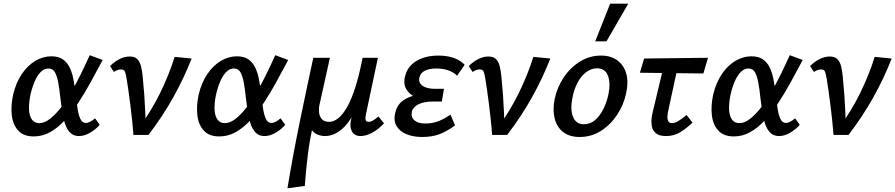

<svg xmlns="http://www.w3.org/2000/svg" viewBox="-20 -731 4850 1040"><path d="M163 8Q108 8 79 -23.5Q50 -55 44 -106.5Q38 -158 51 -218Q66 -282 97.5 -329Q129 -376 171 -401Q213 -426 258 -426Q297 -426 320.5 -409.5Q344 -393 357.5 -365Q371 -337 377.5 -302Q384 -267 389 -231Q394 -188 399 -150Q404 -112 414.5 -88.5Q425 -65 445 -65Q456 -65 469 -72Q482 -79 495 -90L520 -55Q501 -32 469.5 -13Q438 6 408 6Q378 6 360 -12.5Q342 -31 332 -61Q322 -91 316.5 -127.5Q311 -164 307 -200Q302 -250 295 -286Q288 -322 276.5 -341Q265 -360 242 -360Q219 -360 200 -340.5Q181 -321 167 -288Q153 -255 144 -213Q135 -166 137.5 -133Q140 -100 154 -82Q168 -64 193 -64Q220 -64 249 -86Q278 -108 307 -144.5Q336 -181 364 -229Q392 -277 417.5 -329Q443 -381 466 -432L536 -406Q504 -346 471.5 -286.5Q439 -227 404 -174Q369 -121 331.5 -80Q294 -39 252 -15.5Q210 8 163 8Z M703 0Q700 -38 695.5 -81.5Q691 -125 685.5 -167Q680 -209 675 -245Q670 -281 666 -304Q661 -334 656 -344.5Q651 -355 635 -355Q625 -355 615 -351Q605 -347 597 -341L576 -373Q601 -398 628.5 -411.5Q656 -425 682 -425Q710 -425 724 -410.5Q738 -396 744 -371.5Q750 -347 753 -315Q758 -266 761.5 -217.5Q765 -169 767 -120Q769 -71 769 -23L727 -30Q798 -127 846.5 -225.5Q895 -324 926 -423L1018 -414Q977 -309 919.5 -205.5Q862 -102 784 0Z M1168 8Q1113 8 1084 -23.5Q1055 -55 1049 -106.5Q1043 -158 1056 -218Q1071 -282 1102.5 -329Q1134 -376 1176 -401Q1218 -426 1263 -426Q1302 -426 1325.5 -409.5Q1349 -393 1362.5 -365Q1376 -337 1382.5 -302Q1389 -267 1394 -231Q1399 -188 1404 -150Q1409 -112 1419.5 -88.5Q1430 -65 1450 -65Q1461 -65 1474 -72Q1487 -79 1500 -90L1525 -55Q1506 -32 1474.5 -13Q1443 6 1413 6Q1383 6 1365 -12.5Q1347 -31 1337 -61Q1327 -91 1321.5 -127.5Q1316 -164 1312 -200Q1307 -250 1300 -286Q1293 -322 1281.5 -341Q1270 -360 1247 -360Q1224 -360 1205 -340.5Q1186 -321 1172 -288Q1158 -255 1149 -213Q1140 -166 1142.5 -133Q1145 -100 1159 -82Q1173 -64 1198 -64Q1225 -64 1254 -86Q1283 -108 1312 -144.5Q1341 -181 1369 -229Q1397 -277 1422.5 -329Q1448 -381 1471 -432L1541 -406Q1509 -346 1476.5 -286.5Q1444 -227 1409 -174Q1374 -121 1336.5 -80Q1299 -39 1257 -15.5Q1215 8 1168 8Z M1537 289Q1566 113 1602.5 -65Q1639 -243 1677 -418H1767L1710 -161Q1706 -141 1708.5 -120Q1711 -99 1724 -85Q1737 -71 1764 -71Q1787 -71 1812 -90.5Q1837 -110 1860.5 -151.5Q1884 -193 1905 -259Q1926 -325 1944 -418H1994Q1963 -265 1923 -171.5Q1883 -78 1837 -36Q1791 6 1740 6Q1729 6 1716 3Q1703 0 1691 -6.5Q1679 -13 1671.5 -23.5Q1664 -34 1663 -49L1676 -53Q1657 28 1647 110.5Q1637 193 1631 276ZM1932 6Q1913 6 1899.5 -4Q1886 -14 1880.5 -34Q1875 -54 1882 -85L1954 -418H2027L1962 -111Q1958 -92 1960.5 -81.5Q1963 -71 1977 -71Q1988 -71 2000 -78Q2012 -85 2030 -100L2060 -63Q2027 -28 1994 -11Q1961 6 1932 6Z M2266 11Q2219 11 2182 -4Q2145 -19 2127.5 -49Q2110 -79 2122 -124Q2135 -178 2190.5 -202Q2246 -226 2325 -226L2321 -186Q2273 -186 2235.5 -202Q2198 -218 2180.5 -248.5Q2163 -279 2175 -321Q2183 -354 2207 -378.5Q2231 -403 2268.5 -416.5Q2306 -430 2355 -430Q2401 -430 2437 -417.5Q2473 -405 2497 -380L2456 -321Q2441 -337 2412 -348.5Q2383 -360 2343 -360Q2306 -360 2281.5 -348Q2257 -336 2252 -312Q2247 -292 2257 -278Q2267 -264 2287.5 -257Q2308 -250 2336 -250H2385L2373 -181H2325Q2275 -181 2245.5 -165.5Q2216 -150 2211 -126Q2205 -96 2225 -79Q2245 -62 2282 -62Q2325 -62 2358.5 -76Q2392 -90 2420 -110L2445 -52Q2405 -22 2364 -5.5Q2323 11 2266 11Z M2646 0Q2643 -38 2638.5 -81.5Q2634 -125 2628.5 -167Q2623 -209 2618 -245Q2613 -281 2609 -304Q2604 -334 2599 -344.5Q2594 -355 2578 -355Q2568 -355 2558 -351Q2548 -347 2540 -341L2519 -373Q2544 -398 2571.5 -411.5Q2599 -425 2625 -425Q2653 -425 2667 -410.5Q2681 -396 2687 -371.5Q2693 -347 2696 -315Q2701 -266 2704.5 -217.5Q2708 -169 2710 -120Q2712 -71 2712 -23L2670 -30Q2741 -127 2789.5 -225.5Q2838 -324 2869 -423L2961 -414Q2920 -309 2862.5 -205.5Q2805 -102 2727 0Z M3120 11Q3064 11 3030 -16Q2996 -43 2984.5 -89Q2973 -135 2984 -192Q2997 -257 3033 -311Q3069 -365 3121.5 -397.5Q3174 -430 3235 -430Q3289 -430 3324 -404Q3359 -378 3372 -333Q3385 -288 3372 -228Q3359 -164 3323 -109.5Q3287 -55 3235 -22Q3183 11 3120 11ZM3143 -58Q3178 -58 3204.5 -81.5Q3231 -105 3249.5 -143Q3268 -181 3276 -222Q3288 -281 3273 -321Q3258 -361 3214 -361Q3183 -361 3155.5 -340.5Q3128 -320 3108.5 -283.5Q3089 -247 3080 -198Q3068 -135 3084.5 -96.5Q3101 -58 3143 -58ZM3204 -507 3285 -711H3383L3265 -507Z M3588 6Q3551 6 3533 -9Q3515 -24 3511 -46Q3507 -68 3509.5 -90Q3512 -112 3516 -126L3584 -410H3660L3600 -133Q3597 -120 3595.5 -103.5Q3594 -87 3599.5 -75.5Q3605 -64 3620 -64Q3636 -64 3656 -76.5Q3676 -89 3699 -108L3731 -67Q3698 -35 3664 -14.5Q3630 6 3588 6ZM3446 -337 3469 -414 3815 -418 3790 -333Z M3955 8Q3900 8 3871 -23.5Q3842 -55 3836 -106.5Q3830 -158 3843 -218Q3858 -282 3889.5 -329Q3921 -376 3963 -401Q4005 -426 4050 -426Q4089 -426 4112.5 -409.5Q4136 -393 4149.5 -365Q4163 -337 4169.5 -302Q4176 -267 4181 -231Q4186 -188 4191 -150Q4196 -112 4206.5 -88.5Q4217 -65 4237 -65Q4248 -65 4261 -72Q4274 -79 4287 -90L4312 -55Q4293 -32 4261.5 -13Q4230 6 4200 6Q4170 6 4152 -12.5Q4134 -31 4124 -61Q4114 -91 4108.5 -127.5Q4103 -164 4099 -200Q4094 -250 4087 -286Q4080 -322 4068.5 -341Q4057 -360 4034 -360Q4011 -360 3992 -340.5Q3973 -321 3959 -288Q3945 -255 3936 -213Q3927 -166 3929.5 -133Q3932 -100 3946 -82Q3960 -64 3985 -64Q4012 -64 4041 -86Q4070 -108 4099 -144.5Q4128 -181 4156 -229Q4184 -277 4209.5 -329Q4235 -381 4258 -432L4328 -406Q4296 -346 4263.5 -286.5Q4231 -227 4196 -174Q4161 -121 4123.5 -80Q4086 -39 4044 -15.5Q4002 8 3955 8Z M4495 0Q4492 -38 4487.5 -81.5Q4483 -125 4477.5 -167Q4472 -209 4467 -245Q4462 -281 4458 -304Q4453 -334 4448 -344.5Q4443 -355 4427 -355Q4417 -355 4407 -351Q4397 -347 4389 -341L4368 -373Q4393 -398 4420.5 -411.5Q4448 -425 4474 -425Q4502 -425 4516 -410.5Q4530 -396 4536 -371.5Q4542 -347 4545 -315Q4550 -266 4553.5 -217.5Q4557 -169 4559 -120Q4561 -71 4561 -23L4519 -30Q4590 -127 4638.5 -225.5Q4687 -324 4718 -423L4810 -414Q4769 -309 4711.5 -205.5Q4654 -102 4576 0Z"/></svg>

Font: Ysabeau Office SemiBold
Style: Italic
Weight: 600
Italic angle: -12°
Designer: Christian Thalmann (Catharsis Fonts)
Version: Version 2.001;gftools[0.9.30]; featfreeze: tnum,lnum,ss02